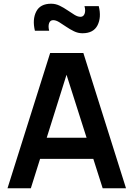

<svg xmlns="http://www.w3.org/2000/svg" viewBox="-20 -1002 711 1022"><path d="M419 -825Q395.3 -825 373.7 -835.6Q352 -846.2 332.1 -859.8Q312.2 -873.5 294.9 -884.1Q277.6 -894.7 263 -894.7Q246.9 -894.7 241.2 -878.2Q235.6 -861.8 241.8 -838.3H165.8Q151.4 -898.7 172.8 -940.4Q194.1 -982.2 252.3 -982.2Q276.1 -982.2 297.8 -971.6Q319.5 -961 339.4 -947.3Q359.2 -933.7 376.6 -923.1Q393.9 -912.5 408.5 -912.5Q424.2 -912.5 430.3 -928.8Q436.5 -945.1 429.7 -969.2H505.7Q520.5 -909.4 499 -867.2Q477.5 -825 419 -825ZM20 0 247 -720H423.7L650.7 0H526.5L320.7 -646H347.3L144.2 0ZM146.7 -156.2V-268.7H524.7V-156.2Z"/></svg>

Font: Manrope ExtraLight
Style: Regular
Weight: 200
Designer: Mikhail Sharanda
Foundry: Mikhail Sharanda
Version: Version 4.505